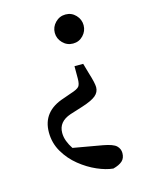

<svg xmlns="http://www.w3.org/2000/svg" viewBox="-108 -555 631 830"><g transform="rotate(-15 208.0 -140.5)"><path d="M267 -489Q294 -489 312.5 -469.5Q331 -450 331 -424Q331 -398 312.5 -378.5Q294 -359 267 -359Q240 -359 221 -378.5Q202 -398 202 -424Q202 -450 221 -469.5Q240 -489 267 -489ZM66 -15Q66 -109 166 -141L200 -153Q232 -163 239.5 -173Q247 -183 247 -208V-263H286L298 -221Q307 -192 310.5 -176Q314 -160 314 -151Q314 -129 296 -114Q278 -99 234 -85L177 -67Q121 -48 121 2Q121 21 128 39.5Q135 58 147 76L278 99Q322 107 336 120.5Q350 134 350 153Q350 176 336 188.5Q322 201 295 208Q263 205 224 188Q185 171 149 142Q113 113 89.5 73Q66 33 66 -15Z"/></g></svg>

Font: Source Serif Pro
Style: Regular
Weight: 400
Designer: Frank Grießhammer
Foundry: Adobe Systems Incorporated
Version: Version 3.001;hotconv 1.0.111;makeotfexe 2.5.65597